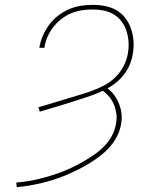

<svg xmlns="http://www.w3.org/2000/svg" viewBox="-20 -763 640 791"><path d="M49 8 47 -11Q72 -13 96.5 -17Q121 -21 145 -27Q169 -33 193 -40.5Q217 -48 240 -57Q263 -66 286 -77.5Q309 -89 331 -102Q353 -115 374.5 -130.5Q396 -146 413.5 -165Q431 -184 442.5 -206.5Q454 -229 458 -254Q462 -274 459.5 -293.5Q457 -313 450 -330.5Q443 -348 431 -363Q419 -378 404 -389Q372 -374 339.5 -363.5Q307 -353 274.5 -342.5Q242 -332 209.5 -322.5Q177 -313 144 -303L138 -321Q165 -329 192 -337Q219 -345 246.5 -353.5Q274 -362 301 -370Q328 -378 355 -387.5Q382 -397 408 -410.5Q434 -424 455 -444.5Q476 -465 489.5 -491Q503 -517 507 -544Q511 -567 509.5 -590.5Q508 -614 501 -635.5Q494 -657 481 -674.5Q468 -692 449 -703.5Q430 -715 407.5 -719.5Q385 -724 362 -724Q339 -724 316.5 -720.5Q294 -717 272.5 -708Q251 -699 232 -684Q213 -669 198.5 -650Q184 -631 175 -609.5Q166 -588 163 -566H142Q146 -591 156 -614.5Q166 -638 181.5 -659.5Q197 -681 218 -697.5Q239 -714 263 -724.5Q287 -735 312 -739Q337 -743 362 -743Q388 -743 413.5 -738Q439 -733 460.5 -720.5Q482 -708 497 -688Q512 -668 520 -644Q528 -620 530 -594Q532 -568 527 -541Q524 -520 515.5 -499Q507 -478 493 -459Q479 -440 461 -425Q443 -410 423 -399Q439 -387 451 -370.5Q463 -354 470.5 -335Q478 -316 480.5 -295Q483 -274 479 -253Q475 -227 463 -203Q451 -179 433 -158.5Q415 -138 393 -121Q371 -104 348 -90Q325 -76 301 -64Q277 -52 252 -41.5Q227 -31 202 -23Q177 -15 151.5 -9Q126 -3 100 1.5Q74 6 49 8Z"/></svg>

Font: Iosevka Slab Thin Extended
Style: Italic
Weight: 100
Width: 7
Italic angle: -9°
Monospace: yes
Designer: Belleve Invis
Foundry: Belleve Invis
Version: Version 11.1.0; ttfautohint (v1.8.3)